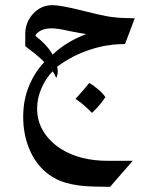

<svg xmlns="http://www.w3.org/2000/svg" viewBox="-20 -355 615 745"><path d="M495 269 407 370 349 369Q281 368 233 353.5Q185 339 149 305Q111 269 90.5 215Q70 161 70 99Q70 32 93 -22.5Q116 -77 152 -114Q138 -129 112 -149.5Q86 -170 78 -176V-223Q78 -263 102 -294Q134 -335 184 -335Q215 -335 299 -314Q366 -297 397.5 -291.5Q429 -286 466 -285L503 -284L465 -184Q460 -184 442 -183.5Q424 -183 395 -178.5Q366 -174 335 -164Q261 -141 202 -96Q204 -84 204 -79Q204 -68 201.5 -61Q199 -54 198 -52Q197 -55 193 -64Q189 -73 184 -78Q159 -53 141.5 -14Q124 25 124 67Q124 115 148.5 155Q173 195 217 223Q290 269 399 269ZM184 -143Q238 -194 315 -223Q296 -225 247 -235Q204 -245 180 -245Q154 -245 137.5 -236Q121 -227 117 -216Q163 -181 184 -143ZM389 22Q380 35 368 50Q356 65 337 83Q296 42 273 29Q315 -18 326 -33Q343 -24 361.5 -8Q380 8 389 22Z"/></svg>

Font: Katibeh
Style: Regular
Weight: 400
Designer: Arabic design by Kourosh Beigpour, Latin design by Eduardo Tunni, engineering by Lasse Fister
Version: Version 1.000